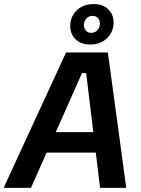

<svg xmlns="http://www.w3.org/2000/svg" viewBox="-53 -902 676 922"><path d="M-33.3 0V-5L264.2 -650H465L552.5 -5V0H427.5L360.8 -550.8H340.8L95.8 0ZM149.2 -169.2 193.3 -267.5H410.8L421.7 -169.2ZM380 -688.3Q335 -688.3 309.6 -713.8Q284.2 -739.2 284.2 -776.7Q284.2 -821.7 315.4 -852.1Q346.7 -882.5 396.7 -882.5Q441.7 -882.5 467.1 -857.1Q492.5 -831.7 492.5 -794.2Q492.5 -749.2 461.2 -718.8Q430 -688.3 380 -688.3ZM385 -744.2Q403.3 -744.2 415 -757.5Q426.7 -770.8 426.7 -789.2Q426.7 -805 417.1 -815.4Q407.5 -825.8 391.7 -825.8Q373.3 -825.8 361.7 -812.9Q350 -800 350 -781.7Q350 -765.8 359.6 -755Q369.2 -744.2 385 -744.2Z"/></svg>

Font: Familjen Grotesk SemiBold
Style: Italic
Weight: 600
Italic angle: -9.46201°
Designer: Anders Wikstroem, Jonas Baeckman, Matilda Gysing, Kristian Moeller
Foundry: Familjen STHLM AB
Version: Version 2.002